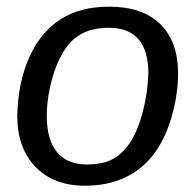

<svg xmlns="http://www.w3.org/2000/svg" viewBox="-20 -558 596 587"><path d="M524.4 -333.5Q524.4 -270 504.9 -201.7Q485.4 -133.3 449.2 -85.4Q412.6 -38.1 359.9 -14.2Q307.1 9.8 239.7 9.8Q144 9.8 88.4 -47.9Q32.7 -105.5 32.7 -204.6Q35.2 -305.7 68.8 -381.3Q103 -458.5 163.6 -498Q224.1 -537.6 313.5 -537.6Q416 -537.6 470.2 -484.1Q524.4 -430.7 524.4 -333.5ZM433.6 -333.5Q433.6 -473.1 312.5 -473.1Q246.6 -473.1 207 -439.5Q180.7 -417 161.9 -377.7Q143.1 -338.4 133.1 -292.2Q123 -246.1 123 -203.1Q123 -130.9 154.3 -93Q185.5 -55.2 245.1 -55.2Q295.4 -55.2 325.9 -72.3Q356.4 -89.4 379.4 -125Q402.3 -161.1 416.7 -216.6Q431.2 -272 433.6 -333.5Z"/></svg>

Font: Arimo
Style: Italic
Weight: 400
Italic angle: -12°
Designer: Steve Matteson
Foundry: Monotype Imaging Inc.
Version: Version 1.33